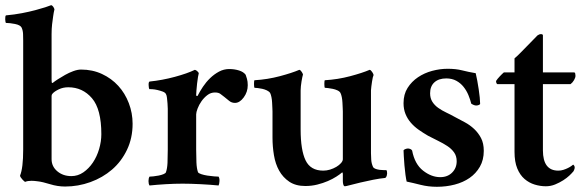

<svg xmlns="http://www.w3.org/2000/svg" viewBox="-20 -708 2240 737"><path d="M242 -373Q222 -373 205.5 -365Q189 -357 182 -349Q178 -345 178 -340V-97Q178 -69 200 -50.5Q222 -32 254 -32Q279 -32 300 -46.5Q321 -61 336.5 -84Q352 -107 360.5 -136Q369 -165 369 -193Q369 -289 333 -331Q297 -373 242 -373ZM291 -441Q335 -441 371.5 -424Q408 -407 434 -378.5Q460 -350 474.5 -312Q489 -274 489 -233Q489 -178 467.5 -133Q446 -88 410 -57Q374 -26 327 -9Q280 8 230 8Q201 8 172 -1Q143 -10 125 -12Q118 -13 112 -13.5Q106 -14 101 -14Q86 -14 77 -10Q74 -10 65.5 -19.5Q57 -29 57 -34Q69 -63 69 -134V-553Q69 -564 68.5 -577.5Q68 -591 63 -602Q58 -612 37.5 -616Q17 -620 3 -620Q2 -620 1 -624.5Q0 -629 0 -634Q0 -639 0.5 -643.5Q1 -648 3 -649Q36 -652 64.5 -657.5Q93 -663 115.5 -669Q138 -675 153.5 -680Q169 -685 176 -688Q180 -688 184 -682.5Q188 -677 189 -672Q186 -660 184 -645Q182 -632 180 -615Q178 -598 178 -577V-403Q178 -399 178.5 -393Q179 -387 184 -391Q190 -396 202.5 -404Q215 -412 230 -420.5Q245 -429 261.5 -435Q278 -441 291 -441Z M860 -443Q880 -443 897.5 -437.5Q915 -432 923 -421Q925 -416 928 -405.5Q931 -395 931 -381Q931 -355 915.5 -334Q900 -313 882 -313Q869 -313 859.5 -321Q850 -329 841 -336Q833 -342 826 -347.5Q819 -353 805 -353Q789 -353 776 -343Q763 -333 753.5 -319.5Q744 -306 738.5 -291.5Q733 -277 733 -269V-134Q733 -108 734 -84.5Q735 -61 740 -47Q742 -43 752.5 -39.5Q763 -36 776 -34Q789 -32 801.5 -31Q814 -30 819 -30Q823 -24 822.5 -13Q822 -2 819 4Q789 1 750 -1Q711 -3 681 -3Q650 -3 616.5 -1Q583 1 554 4Q550 -2 550 -13Q550 -24 554 -30Q559 -30 568.5 -31Q578 -32 588.5 -34Q599 -36 607.5 -39.5Q616 -43 617 -47Q622 -61 623 -83Q624 -105 624 -134V-277Q624 -281 624 -290.5Q624 -300 623 -311Q622 -322 621 -332Q620 -342 617 -347Q614 -353 604.5 -356.5Q595 -360 584.5 -362.5Q574 -365 565 -365.5Q556 -366 553 -366Q551 -370 550.5 -381.5Q550 -393 554 -395Q603 -400 651 -413Q699 -426 728 -440Q733 -439 738 -434Q743 -429 743 -427Q742 -424 740 -412.5Q738 -401 736.5 -387Q735 -373 734 -360.5Q733 -348 733 -343Q733 -340 735.5 -339.5Q738 -339 739 -341Q747 -357 759 -375Q771 -393 786.5 -408Q802 -423 820.5 -433Q839 -443 860 -443Z M1296 -280Q1296 -284 1295.5 -293.5Q1295 -303 1294.5 -314Q1294 -325 1292 -335Q1290 -345 1287 -351Q1284 -357 1275.5 -361Q1267 -365 1257 -367Q1247 -369 1238.5 -370Q1230 -371 1227 -371Q1226 -372 1225.5 -376.5Q1225 -381 1225 -386Q1225 -391 1225.5 -395.5Q1226 -400 1227 -400Q1277 -403 1324 -415.5Q1371 -428 1399 -440Q1404 -439 1409 -431Q1414 -423 1414 -420Q1411 -414 1408 -394.5Q1405 -375 1404 -361V-305V-120Q1404 -109 1405 -94.5Q1406 -80 1412 -67Q1415 -62 1422.5 -59.5Q1430 -57 1438 -56Q1446 -55 1453 -55Q1460 -55 1463 -55Q1466 -52 1466 -42Q1466 -39 1464.5 -33.5Q1463 -28 1459 -25Q1438 -23 1412.5 -18Q1387 -13 1364 -7.5Q1341 -2 1324 2.5Q1307 7 1304 7Q1300 7 1298 1Q1296 -5 1296 -13V-41Q1296 -43 1295 -45Q1294 -47 1293 -46Q1285 -39 1271 -30Q1257 -21 1238.5 -13Q1220 -5 1198 0.5Q1176 6 1152 6Q1115 6 1090.5 -10.5Q1066 -27 1051.5 -53Q1037 -79 1031.5 -112.5Q1026 -146 1026 -179V-280Q1026 -284 1025.5 -293.5Q1025 -303 1024.5 -314Q1024 -325 1022 -335Q1020 -345 1017 -351Q1013 -357 1004.5 -361Q996 -365 987 -367Q978 -369 969.5 -370Q961 -371 957 -371Q956 -372 955.5 -376.5Q955 -381 955 -386Q955 -391 955.5 -395.5Q956 -400 957 -400Q1007 -403 1054 -415.5Q1101 -428 1129 -440Q1134 -439 1138.5 -431.5Q1143 -424 1143 -422Q1142 -419 1140.5 -412Q1139 -405 1137.5 -396Q1136 -387 1135 -377.5Q1134 -368 1134 -361V-306V-211Q1134 -132 1153 -92.5Q1172 -53 1221 -53Q1234 -53 1247 -57Q1260 -61 1271 -67.5Q1282 -74 1289 -82Q1296 -90 1296 -97Z M1698 -444Q1730 -444 1753.5 -438Q1777 -432 1806 -427Q1809 -415 1812 -398.5Q1815 -382 1817.5 -365.5Q1820 -349 1821.5 -334Q1823 -319 1823 -310Q1823 -307 1818 -305Q1813 -303 1808 -303Q1800 -303 1789 -310Q1785 -326 1778 -343Q1771 -360 1759.5 -374.5Q1748 -389 1731.5 -398Q1715 -407 1693 -407Q1664 -407 1647.5 -392Q1631 -377 1631 -350Q1631 -331 1639.5 -317.5Q1648 -304 1662 -294Q1676 -284 1693 -276Q1710 -268 1726 -259Q1745 -249 1764.5 -238.5Q1784 -228 1800 -213Q1816 -198 1826.5 -178Q1837 -158 1837 -129Q1837 -94 1822 -68Q1807 -42 1782.5 -25Q1758 -8 1725.5 0.5Q1693 9 1657 9Q1624 9 1594.5 1.5Q1565 -6 1541 -11Q1539 -19 1536.5 -36.5Q1534 -54 1532.5 -73Q1531 -92 1530 -108.5Q1529 -125 1529 -131Q1531 -134 1536.5 -136Q1542 -138 1546 -138Q1550 -138 1555 -136Q1560 -134 1562 -130Q1572 -78 1604 -53Q1636 -28 1670 -28Q1698 -28 1715.5 -45.5Q1733 -63 1733 -89Q1733 -109 1723 -123Q1713 -137 1697 -147.5Q1681 -158 1661.5 -167.5Q1642 -177 1623 -187Q1604 -198 1587 -210Q1570 -222 1557 -237Q1544 -252 1536.5 -270.5Q1529 -289 1529 -312Q1529 -346 1544.5 -370.5Q1560 -395 1584.5 -411.5Q1609 -428 1639 -436Q1669 -444 1698 -444Z M2184 -430Q2187 -430 2188 -426Q2189 -422 2189 -417Q2189 -410 2183.5 -400.5Q2178 -391 2170 -385H2064V-131Q2064 -53 2123 -53Q2133 -53 2142.5 -56Q2152 -59 2160 -63Q2168 -67 2173.5 -71Q2179 -75 2180 -76Q2182 -75 2184 -72Q2186 -69 2186 -65Q2186 -61 2183.5 -55Q2181 -49 2179 -48Q2175 -43 2165.5 -34Q2156 -25 2142 -16Q2128 -7 2111 0Q2094 7 2075 7Q2054 7 2032.5 0.5Q2011 -6 1993.5 -21Q1976 -36 1965.5 -61.5Q1955 -87 1955 -125V-385H1889Q1886 -387 1885 -390.5Q1884 -394 1884 -397Q1889 -405 1898.5 -415Q1908 -425 1914 -430H1955V-484Q1967 -494 1979 -506.5Q1991 -519 2003 -531Q2015 -543 2025.5 -554Q2036 -565 2043 -572Q2050 -577 2056.5 -577Q2063 -577 2064 -573V-430Z"/></svg>

Font: Vermiglione SemiBold
Style: Regular
Weight: 600
Version: Version 1.000